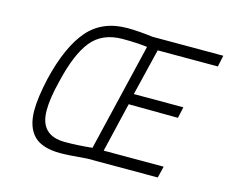

<svg xmlns="http://www.w3.org/2000/svg" viewBox="-101 -847 1185 996"><g transform="rotate(15 492.0 -348.5)"><path d="M298 10Q201 10 156 -34Q110 -80 110 -171Q110 -238 134 -345Q178 -528 255.5 -617.5Q333 -707 467 -707Q524 -707 604 -697H984L971 -636H648L587 -385H853L840 -325L575 -327L512 -61H834L819 1H441Q338 10 298 10ZM172 -187Q172 -52 306 -52Q374 -52 452 -60L590 -639Q534 -646 458 -646Q349 -646 290.5 -574Q232 -502 196 -346Q172 -252 172 -187Z"/></g></svg>

Font: Titillium Web Light
Style: Italic
Weight: 300
Italic angle: -13°
Version: Version 1.002;PS 57.000;hotconv 1.0.70;makeotf.lib2.5.55311